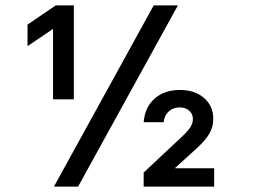

<svg xmlns="http://www.w3.org/2000/svg" viewBox="-20 -695 946 715"><path d="M177.5 -325V-587.5L84.2 -524.2H82.5V-603.3L187.5 -675H255V-325ZM515 0V-52.5L660 -188.3Q682.5 -210 690.4 -223.8Q698.3 -237.5 698.3 -251.7Q698.3 -270.8 684.6 -282.9Q670.8 -295 649.2 -295Q625 -295 608.8 -280.4Q592.5 -265.8 589.2 -240H515Q519.2 -295 555.4 -327.5Q591.7 -360 650 -360Q705 -360 739.6 -330.4Q774.2 -300.8 774.2 -251.7Q774.2 -222.5 760 -197.9Q745.8 -173.3 713.3 -143.3L632.5 -70V-68.3H777.5V0ZM180.8 0 552.5 -675H642.5L270.8 0Z"/></svg>

Font: Funnel Sans Light Medium
Style: Regular
Weight: 500
Version: Version 1.000